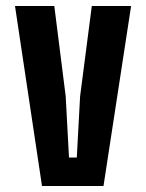

<svg xmlns="http://www.w3.org/2000/svg" viewBox="-20 -620 487 640"><path d="M120 0 30 -600H161L199 -299L210 -95H236L247 -299L286 -600H417L325 0Z"/></svg>

Font: Big Shoulders Display ExtraBold
Style: Regular
Weight: 800
Designer: Patric King
Foundry: XO Type Co
Version: Version 1.000; ttfautohint (v1.8.2)